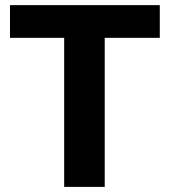

<svg xmlns="http://www.w3.org/2000/svg" viewBox="-20 -731 665 751"><path d="M605 -583H389.6V0H231V-583H19V-710.9H389.6H605Z"/></svg>

Font: Heebo ExtraBold
Style: Regular
Weight: 800
Designer: Oded Ezer
Foundry: Meir Sadan
Version: Version 2.001; ttfautohint (v1.5.14-ce02) -l 8 -r 50 -G 200 